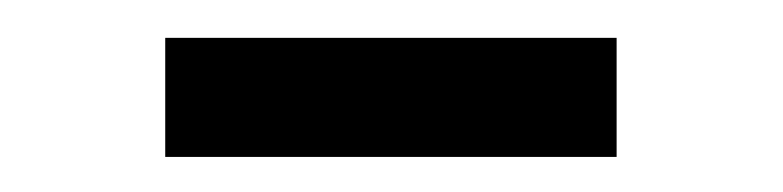

<svg xmlns="http://www.w3.org/2000/svg" viewBox="-20 -334 424 104"><path d="M69.5 -249V-313.5H314V-249Z"/></svg>

Font: Encode Sans Semi Condensed
Style: Regular
Weight: 400
Width: 4
Designer: Multiple Designers
Foundry: Impallari Type
Version: Version 3.000; ttfautohint (v1.8.3) -l 8 -r 50 -G 200 -x 14 